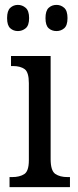

<svg xmlns="http://www.w3.org/2000/svg" viewBox="-20 -765 318 785"><path d="M19 0V-41H30Q60 -41 79 -53Q98 -65 98 -110V-425Q98 -470 80.5 -482.5Q63 -495 33 -495H25V-536H187V-115Q187 -67 206 -54Q225 -41 256 -41H266V0ZM211 -638Q192 -638 179 -649.5Q166 -661 166 -691Q166 -721 179 -733Q192 -745 211 -745Q229 -745 242.5 -733Q256 -721 256 -691Q256 -661 242.5 -649.5Q229 -638 211 -638ZM53 -638Q35 -638 22 -649.5Q9 -661 9 -691Q9 -721 22 -733Q35 -745 53 -745Q71 -745 85 -733Q99 -721 99 -691Q99 -661 85 -649.5Q71 -638 53 -638Z"/></svg>

Font: Noto Serif Thai Condensed
Style: Regular
Weight: 400
Width: 3
Designer: Monotype Design Team
Foundry: Monotype Imaging Inc.
Version: Version 2.002; ttfautohint (v1.8.4.7-5d5b)